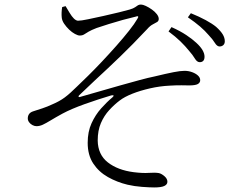

<svg xmlns="http://www.w3.org/2000/svg" viewBox="-20 -774 1040 843"><path d="M944 -570Q933 -570 923.5 -585.5Q914 -601 897 -619Q880 -639 858.5 -657.5Q837 -676 805 -698L818 -716Q855 -701 883.5 -685.5Q912 -670 929 -656Q949 -638 958 -623Q967 -608 967 -593Q967 -582 960.5 -576Q954 -570 944 -570ZM857 -501Q845 -501 835.5 -517Q826 -533 810 -551Q794 -571 772.5 -592Q751 -613 720 -636L733 -655Q771 -638 798 -620Q825 -602 842 -586Q878 -553 878 -525Q878 -513 872.5 -507Q867 -501 857 -501ZM657 49Q637 49 603.5 46.5Q570 44 540 37Q494 26 454 3.5Q414 -19 389.5 -56Q365 -93 365 -147Q365 -196 382 -233Q399 -270 424 -298Q449 -326 473 -346Q480 -352 478.5 -354.5Q477 -357 468 -355Q411 -338 352 -317Q293 -296 254 -275Q223 -258 202.5 -245.5Q182 -233 168 -226.5Q154 -220 140 -220Q132 -220 123 -224.5Q114 -229 108 -237Q102 -245 102 -254Q102 -265 107.5 -273Q113 -281 125 -285Q144 -291 166.5 -298.5Q189 -306 210 -316Q241 -329 264 -346Q287 -363 318 -394Q337 -412 366 -440.5Q395 -469 427.5 -503.5Q460 -538 491 -573Q522 -608 546.5 -639Q571 -670 583 -691Q589 -700 586 -702Q583 -704 576 -701Q550 -695 519 -686.5Q488 -678 458 -668.5Q428 -659 404 -651Q381 -642 369 -635Q357 -628 349.5 -623Q342 -618 330 -618Q322 -618 309 -625Q296 -632 283.5 -644Q271 -656 261.5 -670Q252 -684 251 -698Q250 -707 250.5 -719.5Q251 -732 253 -743L268 -747Q277 -732 286 -717Q295 -702 304 -693Q313 -684 322 -683Q336 -683 367 -689.5Q398 -696 434.5 -704Q471 -712 503 -720Q535 -728 549 -732Q566 -737 573.5 -742.5Q581 -748 586 -751Q591 -754 599 -754Q607 -754 620 -748Q633 -742 646.5 -732.5Q660 -723 668.5 -712Q677 -701 677 -691Q677 -682 670 -677.5Q663 -673 651 -667Q639 -661 626 -646Q592 -610 563.5 -581Q535 -552 508.5 -526.5Q482 -501 454.5 -475Q427 -449 395.5 -420Q364 -391 327 -355Q324 -352 325 -349.5Q326 -347 330 -348Q369 -359 415.5 -372.5Q462 -386 508 -399Q554 -412 593 -422.5Q632 -433 657 -438Q711 -451 741.5 -457Q772 -463 790 -463Q808 -463 824 -457Q840 -451 849.5 -442Q859 -433 859 -422Q859 -411 848.5 -405Q838 -399 811 -399Q795 -399 777 -399.5Q759 -400 726 -398Q682 -396 638.5 -386Q595 -376 561 -362.5Q527 -349 506 -333Q482 -315 459.5 -290.5Q437 -266 423 -233.5Q409 -201 409 -157Q410 -95 453.5 -61Q497 -27 567 -18Q607 -13 634 -15Q661 -17 678 -14Q690 -11 702.5 0Q715 11 715 24Q715 36 701.5 42.5Q688 49 657 49Z"/></svg>

Font: Noto Serif SC ExtraLight Light
Style: Regular
Weight: 300
Version: Version 2.002-H1;hotconv 1.1.0;makeotfexe 2.6.0